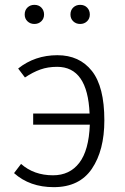

<svg xmlns="http://www.w3.org/2000/svg" viewBox="-20 -762 515 793"><path d="M202 11Q103 11 38 -47L67 -85Q120 -38 199 -38Q268 -38 307.5 -89.5Q347 -141 351 -247H117V-293H350Q342 -486 216 -486Q178 -486 147 -475Q116 -464 83 -442L55 -479Q124 -534 217 -534Q308 -534 359.5 -469Q411 -404 411 -265Q411 -141 359.5 -65Q308 11 202 11ZM122 -663Q105 -663 93.5 -674Q82 -685 82 -702Q82 -720 93.5 -731Q105 -742 122 -742Q140 -742 151 -730.5Q162 -719 162 -702Q162 -685 150.5 -674Q139 -663 122 -663ZM311 -663Q294 -663 282.5 -674Q271 -685 271 -702Q271 -720 282.5 -731Q294 -742 311 -742Q329 -742 340 -730.5Q351 -719 351 -702Q351 -685 339.5 -674Q328 -663 311 -663Z"/></svg>

Font: Trujillo Light
Style: Regular
Weight: 300
Designer: Fira Sans original fonts by bBox Type GmbH, Carrois Corporate GbR, & Edenspiekermann AG / Changes by Cristiano Sobral
Foundry: Fira Sans original fonts by bBox Type GmbH, Carrois Corporate GbR, & Edenspiekermann AG / Changes by Cristiano Sobral
Version: Version 4.301;July 28, 2020;FontCreator 13.0.0.2655 64-bit